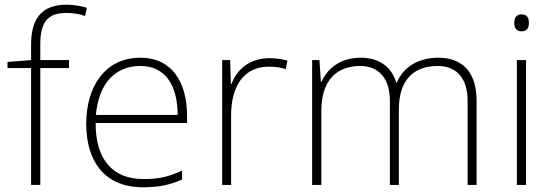

<svg xmlns="http://www.w3.org/2000/svg" viewBox="-20 -785 2342 815"><path d="M273 -496V-530H151V-597C151 -692 183 -730 262 -730C288 -730 317 -726 341 -717L349 -752C324 -759 297 -765 262 -765C158 -765 112 -707 112 -596V-530L12 -522V-496H112V0H151V-496Z M576 -540C424 -540 346 -415 346 -260C346 -100 424 10 587 10C653 10 701 0 753 -23V-61C692 -33 653 -25 588 -25C457 -25 385 -110 386 -263H774V-294C774 -434 711 -540 576 -540ZM576 -505C683 -505 734 -421 734 -297H387C399 -432 470 -505 576 -505Z M1123 -538C1040 -538 985 -490 963 -429H960L957 -530H923V0H961V-295C961 -421 1016 -502 1121 -502C1149 -502 1170 -499 1193 -492L1200 -528C1177 -534 1152 -538 1123 -538Z M1842 -540C1752 -540 1692 -499 1664 -434H1662C1642 -503 1587 -540 1512 -540C1418 -540 1368 -489 1345 -438H1342L1336 -530H1305V0H1344V-315C1344 -448 1413 -505 1509 -505C1582 -505 1635 -459 1635 -357V0H1673V-319C1673 -449 1738 -505 1839 -505C1912 -505 1965 -459 1965 -357V0H2003V-359C2003 -483 1938 -540 1842 -540Z M2193 -724C2172 -724 2163 -709 2163 -688C2163 -667 2172 -652 2193 -652C2218 -652 2225 -667 2225 -688C2225 -709 2218 -724 2193 -724ZM2213 -530H2174V0H2213Z"/></svg>

Font: Noto Sans Myanmar ExtraLight
Style: Regular
Weight: 200
Designer: Monotype Design Team
Foundry: Monotype Imaging Inc.
Version: Version 2.107